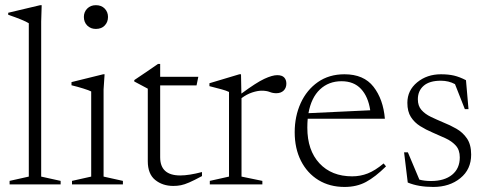

<svg xmlns="http://www.w3.org/2000/svg" viewBox="-20 -730 1928 760"><path d="M143 -31 220 -14V0H18V-14L94 -31V-638Q74 -650.5 12.5 -671.5V-679.5L139 -709.5H145L143 -644.5Z M359.5 -615.5Q338.5 -615.5 325.2 -629Q312 -642.5 312 -663Q312 -682.5 325.2 -696Q338.5 -709.5 359.5 -709.5Q381.5 -709.5 394.5 -696Q407.5 -682.5 407.5 -663Q407.5 -642.5 394.5 -629Q381.5 -615.5 359.5 -615.5ZM394 -436 390 -376V-31L466.5 -14V0H265V-14L341 -31V-368Q332.5 -372.5 309.2 -379.8Q286 -387 263 -392.5V-405L388.5 -436Z M614 -107.5Q614 -35.5 693.5 -35.5Q728 -35.5 779.5 -49V-33Q748 -16 729 -7.8Q710 0.5 696 3.2Q682 6 666 6Q623.5 6 594.2 -17.8Q565 -41.5 565 -92V-379L511.5 -407.5V-413Q534.5 -428.5 559 -445Q583.5 -461.5 605.5 -477H614V-426H765L758 -392H614Z M1077 -432.5Q1096.5 -432.5 1105 -423.2Q1113.5 -414 1113.5 -399Q1113.5 -382 1102.8 -371.5Q1092 -361 1073.5 -361Q1060 -361 1047.5 -366Q1035 -371 1015.5 -371Q999.5 -371 978.2 -364Q957 -357 936 -341.5V-31L1018.5 -14V0H810.5V-14L886.5 -31V-366Q877 -371 856.8 -376.5Q836.5 -382 809 -389V-400.5L927.5 -436H934L935.5 -359.5Q995 -403.5 1026.5 -418Q1058 -432.5 1077 -432.5Z M1343.5 -436Q1420 -436 1458.5 -386.5Q1497 -337 1503.5 -260H1198Q1196.5 -243 1196.5 -224.5Q1196.5 -135 1244.5 -83.5Q1292.5 -32 1374 -32Q1406.5 -32 1435.8 -43.5Q1465 -55 1498.5 -83L1508 -71.5Q1465.5 -29.5 1428.8 -9.8Q1392 10 1344 10Q1285 10 1240.5 -17.2Q1196 -44.5 1171.2 -93.5Q1146.5 -142.5 1146.5 -206.5Q1146.5 -269.5 1170.2 -321.8Q1194 -374 1238.2 -405Q1282.5 -436 1343.5 -436ZM1332 -408.5Q1281 -408.5 1246.5 -376Q1212 -343.5 1201 -282L1445.5 -293.5Q1437.5 -347.5 1409 -378Q1380.5 -408.5 1332 -408.5Z M1725.5 -436Q1755 -436 1777.2 -430.8Q1799.5 -425.5 1824.5 -412.5L1834.5 -298H1820L1781 -397Q1756 -410.5 1725 -410.5Q1680 -410.5 1657 -390.5Q1634 -370.5 1634 -337Q1634 -311 1648.2 -294.8Q1662.5 -278.5 1685.5 -267.5Q1708.5 -256.5 1734.5 -245.5Q1761 -235 1786.5 -220.5Q1812 -206 1828.5 -181.8Q1845 -157.5 1845 -118Q1845 -59.5 1802.2 -24.8Q1759.5 10 1695 10Q1636 10 1594 -7.5L1579.5 -127H1594.5L1640 -19Q1660 -13.5 1686.5 -13.5Q1739 -13.5 1769.5 -38.2Q1800 -63 1800 -107Q1800 -136.5 1784 -154Q1768 -171.5 1743.2 -182.8Q1718.5 -194 1692 -205.5Q1666 -216.5 1643.2 -230.8Q1620.5 -245 1606.5 -266.8Q1592.5 -288.5 1592.5 -323Q1592.5 -372 1631.2 -404Q1670 -436 1725.5 -436Z"/></svg>

Font: Newsreader Text Light
Style: Regular
Weight: 300
Designer: Hugues Gentile
Foundry: Production Type
Version: Version 1.002